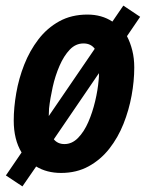

<svg xmlns="http://www.w3.org/2000/svg" viewBox="-20 -607 526 685"><path d="M60 58 1 19 57 -63Q29 -109 29 -177Q29 -223 38 -275Q47 -327 66.5 -376.5Q86 -426 117 -466.5Q148 -507 191.5 -531Q235 -555 292 -555Q343 -555 381 -530L420 -587L480 -547L433 -478Q445 -455 452 -427Q459 -399 459 -366Q459 -318 449.5 -266Q440 -214 420.5 -165Q401 -116 370 -76.5Q339 -37 296 -13.5Q253 10 198 10Q147 10 109 -13ZM318 -433Q304 -452 278 -452Q250 -452 229 -430Q208 -408 192.5 -372.5Q177 -337 168 -296.5Q159 -256 155 -220Q154 -204 154 -193ZM210 -93Q237 -93 258.5 -115Q280 -137 295 -171.5Q310 -206 319.5 -246Q329 -286 332 -322Q333 -328 333 -334.5Q333 -341 333 -346L172 -110Q186 -93 210 -93Z"/></svg>

Font: Noto Sans Condensed
Style: Bold Italic
Weight: 700
Width: 3
Italic angle: -12°
Designer: Monotype Design Team
Foundry: Monotype Imaging Inc.
Version: Version 2.013; ttfautohint (v1.8.4.7-5d5b)